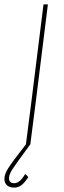

<svg xmlns="http://www.w3.org/2000/svg" viewBox="-38 -657 293 874"><path d="M100 0Q32 92 17.5 115Q3 138 3 154Q3 177 27 177Q52 177 76 136H78L91 149Q74 175 59.5 186Q45 197 26 197Q6 197 -6 186.5Q-18 176 -18 157Q-18 137 -1 109.5Q16 82 80 0L105 -195L160 -637H180L125 -195Z"/></svg>

Font: Alegreya Sans Thin
Style: Italic
Weight: 100
Italic angle: -7°
Designer: Juan Pablo del Peral
Foundry: Huerta Tipografica
Version: Version 2.007